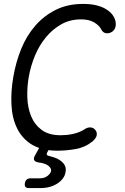

<svg xmlns="http://www.w3.org/2000/svg" viewBox="-20 -760 640 981"><path d="M48 -367Q61 -443 88.5 -510.5Q116 -578 160.5 -629Q205 -680 265.5 -710Q326 -740 405 -740Q445 -740 474 -732.5Q503 -725 523 -712.5Q543 -700 554.5 -684.5Q566 -669 570 -652Q574 -631 568 -616.5Q562 -602 548 -595Q535 -588 520.5 -590.5Q506 -593 497 -610Q488 -629 462 -645Q436 -661 394 -661Q338 -661 293.5 -636Q249 -611 215 -570Q181 -529 159 -476.5Q137 -424 127 -367Q118 -317 119.5 -264Q121 -211 138.5 -167.5Q156 -124 192.5 -96.5Q229 -69 290 -69Q304 -69 320 -70.5Q336 -72 352 -75.5Q368 -79 382.5 -84.5Q397 -90 408 -97Q426 -110 442 -109Q458 -108 467 -96Q477 -84 474 -68.5Q471 -53 452 -37Q415 -7 366.5 1.5Q318 10 273 10Q249 10 228 7L222 17Q217 26 219.5 30.5Q222 35 231 37Q247 41 264 47Q289 57 304.5 75Q320 93 315 119Q310 153 274 177Q238 201 186 201H128Q115 201 110 195Q105 189 107 176.5Q109 164 116.5 157.5Q124 151 137 151H184Q207 151 222.5 139Q238 127 241 114Q243 95 218 81Q202 73 177 70Q159 67 154.5 58Q150 49 160 32L180 -4Q160 -11 143 -21Q93 -52 67.5 -104Q42 -156 38.5 -224Q35 -292 48 -367Z"/></svg>

Font: Maple Mono NL Light
Style: Italic
Weight: 300
Italic angle: -10°
Monospace: yes
Designer: subframe7536
Version: Version 7.000